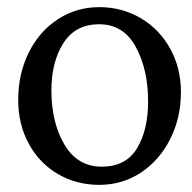

<svg xmlns="http://www.w3.org/2000/svg" viewBox="-20 -496 537 538"><path d="M487 -238Q487 -166 457 -106.5Q427 -47 375 -12.5Q323 22 258 22Q194 22 142 -8.5Q90 -39 60.5 -93.5Q31 -148 31 -216Q31 -289 60.5 -348.5Q90 -408 142 -442Q194 -476 258 -476Q322 -476 374.5 -445Q427 -414 457 -359.5Q487 -305 487 -238ZM124 -243Q124 -153 160.5 -91Q197 -29 265 -29Q333 -29 364 -80.5Q395 -132 395 -212Q395 -301 360.5 -364.5Q326 -428 258 -428Q191 -428 157.5 -375Q124 -322 124 -243Z"/></svg>

Font: Sumana
Style: Regular
Weight: 400
Designer: Cyreal, Alexei Vanyashin (Devanagari), Olga Karpushina (Latin)
Foundry: Cyreal
Version: Version 1.015;PS 001.015;hotconv 1.0.70;makeotf.lib2.5.58329